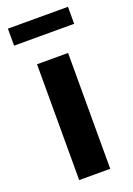

<svg xmlns="http://www.w3.org/2000/svg" viewBox="-135 -744 550 796"><g transform="rotate(-20 139.5 -345.5)"><path d="M71 0V-511H208V0ZM8 -616V-691H273V-616Z"/></g></svg>

Font: Chivo Medium SemiBold
Style: Regular
Weight: 600
Version: Version 2.002